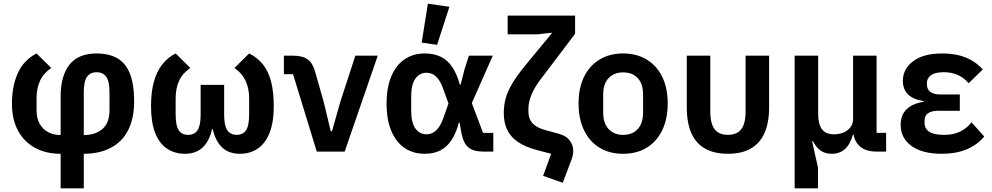

<svg xmlns="http://www.w3.org/2000/svg" viewBox="-20 -825 5401 1045"><path d="M310 200V12Q230 12 170.5 -20.5Q111 -53 78 -114Q45 -175 45 -261Q45 -357 77.5 -428Q110 -499 179 -534L259 -455Q217 -427 198 -386Q179 -345 179 -290V-226Q179 -180 196.5 -150Q214 -120 243.5 -105Q273 -90 310 -90V-299Q310 -412 358 -473Q406 -534 506 -534Q573 -534 618.5 -508Q664 -482 687 -424.5Q710 -367 710 -273Q710 -181 678 -117.5Q646 -54 584 -21Q522 12 436 12V200ZM436 -321V-90Q499 -90 537.5 -123Q576 -156 576 -226V-321Q576 -383 558 -407.5Q540 -432 506 -432Q472 -432 454 -407.5Q436 -383 436 -321Z M1200 -363V-203Q1200 -162 1207.5 -137.5Q1215 -113 1230.5 -102Q1246 -91 1268 -91Q1302 -91 1319 -116Q1336 -141 1336 -203V-290Q1336 -344 1316.5 -385.5Q1297 -427 1256 -455L1336 -534Q1381 -512 1411 -474.5Q1441 -437 1455.5 -381Q1470 -325 1470 -247Q1470 -159 1447 -101.5Q1424 -44 1382.5 -16Q1341 12 1285 12Q1225 12 1188.5 -23Q1152 -58 1138 -122H1134Q1120 -58 1083.5 -23Q1047 12 987 12Q931 12 889 -16Q847 -44 824.5 -101.5Q802 -159 802 -247Q802 -322 817 -378Q832 -434 862 -473Q892 -512 936 -534L1016 -455Q974 -427 955 -386Q936 -345 936 -290V-203Q936 -141 953 -116Q970 -91 1004 -91Q1027 -91 1042 -102Q1057 -113 1064.5 -137.5Q1072 -162 1072 -203V-363Z M1856 0H1704L1575 -421H1525V-522H1575Q1626 -522 1654.5 -502Q1683 -482 1697 -428L1742 -270L1780 -111H1787L1832 -270L1914 -522H2036Z M2665 -102V0H2610Q2557 0 2530 -22Q2503 -44 2492 -98L2481 -159H2478Q2463 -102 2438.5 -64Q2414 -26 2378 -7Q2342 12 2292 12Q2228 12 2181.5 -20Q2135 -52 2109.5 -113Q2084 -174 2084 -261Q2084 -348 2109.5 -409Q2135 -470 2181.5 -502Q2228 -534 2292 -534Q2342 -534 2379 -516Q2416 -498 2441.5 -460Q2467 -422 2483 -364H2487L2508 -447L2532 -522H2662L2548 -264L2609 -102ZM2301 -94Q2321 -94 2338 -103.5Q2355 -113 2369.5 -134Q2384 -155 2396 -191L2421 -262L2396 -331Q2384 -367 2369.5 -388.5Q2355 -410 2338 -419.5Q2321 -429 2301 -429Q2264 -429 2241 -397.5Q2218 -366 2218 -300V-223Q2218 -157 2241 -125.5Q2264 -94 2301 -94ZM2426 -788 2359 -581 2275 -593 2309 -805Z M2743 -638V-740H3110V-641L2939 -415Q2891 -355 2873.5 -312Q2856 -269 2856 -233V-219Q2856 -193 2865.5 -173Q2875 -153 2895.5 -139.5Q2916 -126 2948 -117L3021 -97Q3060 -87 3080 -61.5Q3100 -36 3100 -4Q3100 8 3097.5 20Q3095 32 3090 45L3043 170L2936 132L2980 12L2907 -7Q2838 -25 2798 -53Q2758 -81 2740 -119.5Q2722 -158 2722 -209Q2722 -250 2731.5 -287.5Q2741 -325 2768 -370.5Q2795 -416 2848 -480L2982 -642V-647L2905 -638Z M3371 12Q3297 12 3242.5 -21.5Q3188 -55 3158.5 -116.5Q3129 -178 3129 -262Q3129 -346 3158.5 -406.5Q3188 -467 3242.5 -500.5Q3297 -534 3371 -534Q3446 -534 3500.5 -500.5Q3555 -467 3584.5 -406.5Q3614 -346 3614 -262Q3614 -178 3584.5 -116.5Q3555 -55 3500.5 -21.5Q3446 12 3371 12ZM3371 -91Q3422 -91 3451 -122.5Q3480 -154 3480 -213V-310Q3480 -369 3451 -400Q3422 -431 3371 -431Q3322 -431 3292.5 -400Q3263 -369 3263 -310V-213Q3263 -154 3292.5 -122.5Q3322 -91 3371 -91Z M3846 -522V-217Q3846 -175 3856 -147Q3866 -119 3887.5 -105Q3909 -91 3942 -91Q3975 -91 3996.5 -105Q4018 -119 4028 -147Q4038 -175 4038 -217V-522H4166V-241Q4166 -156 4140.5 -100Q4115 -44 4065.5 -16Q4016 12 3942 12Q3868 12 3818 -16Q3768 -44 3743 -100Q3718 -156 3718 -241V-522Z M4432 200H4305V-522H4433V-204Q4433 -150 4453.5 -122Q4474 -94 4520 -94Q4547 -94 4570.5 -103.5Q4594 -113 4608.5 -132Q4623 -151 4623 -178V-522H4751V-102H4803V0H4751Q4688 0 4656 -32Q4624 -64 4624 -116V-119L4671 -92H4622Q4608 -40 4579 -14Q4550 12 4508 12Q4472 12 4447.5 -4.5Q4423 -21 4405 -56H4400L4432 87Z M5268 -159 5337 -82Q5301 -38 5243 -13Q5185 12 5105 12Q4999 12 4940.5 -31Q4882 -74 4882 -145Q4882 -200 4915 -231Q4948 -262 5007 -271V-275Q4951 -283 4922.5 -311Q4894 -339 4894 -385Q4894 -449 4949.5 -491.5Q5005 -534 5108 -534Q5159 -534 5199 -524Q5239 -514 5271.5 -494.5Q5304 -475 5329 -447L5252 -372Q5236 -391 5215.5 -404.5Q5195 -418 5170 -425Q5145 -432 5116 -432Q5069 -432 5047 -415.5Q5025 -399 5025 -375V-365Q5025 -339 5043.5 -325Q5062 -311 5095 -311H5204V-222H5086Q5050 -222 5031 -208.5Q5012 -195 5012 -167V-156Q5012 -125 5037.5 -108Q5063 -91 5119 -91Q5169 -91 5205 -108.5Q5241 -126 5268 -159Z"/></svg>

Font: IBM Plex Sans SemiBold
Style: Regular
Weight: 600
Designer: Mike Abbink, Paul van der Laan, Pieter van Rosmalen
Foundry: Bold Monday
Version: Version 3.201